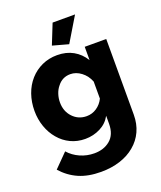

<svg xmlns="http://www.w3.org/2000/svg" viewBox="-169 -836 979 1166"><g transform="rotate(-20 320.0 -253.5)"><path d="M313 -730 261 -600 363 -572 458 -730ZM425 -87V-36Q425 35 382 70Q342 103 281 103Q233 103 190 84Q147 65 117 31L31 118Q77 170 137.5 196.5Q198 223 281 223Q348 223 404 205Q460 187 500 153Q541 119 563 71Q585 23 585 -36V-525H446V-439Q418 -485 373.5 -510Q329 -535 270 -535Q217 -535 172 -514.5Q127 -494 94 -457Q61 -420 43.5 -370Q26 -320 26 -263Q26 -209 43 -160.5Q60 -112 91 -76Q122 -39 165 -18.5Q208 2 259 2Q312 2 357 -21Q402 -44 425 -87ZM225 -163Q189 -201 189 -259Q189 -286 197.5 -312Q206 -338 222 -357Q254 -399 306 -399Q343 -399 376 -374Q409 -349 425 -308V-198Q409 -165 379.5 -145Q350 -125 314 -125Q261 -125 225 -163Z"/></g></svg>

Font: RT Raleway ExtraBold
Style: Regular
Weight: 400
Designer: Matt McInerney, Pablo Impallari, Rodrigo Fuenzalida — Edited by Milan Moffatt in April 2016
Foundry: Matt McInerney, Pablo Impallari, Rodrigo Fuenzalida — Edited by Milan Moffatt in April 2016
Version: Version 3.001